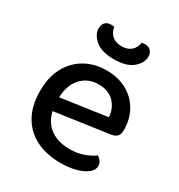

<svg xmlns="http://www.w3.org/2000/svg" viewBox="-166 -792 856 918"><g transform="rotate(30 262.5 -333.0)"><path d="M110 -177 106 -250 393 -291Q390 -339 359 -371Q328 -403 273 -403Q215 -403 177.5 -362.5Q140 -322 139 -246L140 -211Q148 -138 191.5 -101.5Q235 -65 307 -65Q349 -65 384 -78Q419 -91 439 -107Q451 -99 458.5 -88Q466 -77 466 -63Q466 -41 444 -23.5Q422 -6 385 4Q348 14 301 14Q224 14 166.5 -14.5Q109 -43 77 -99Q45 -155 45 -237Q45 -296 62.5 -341Q80 -386 111 -417Q142 -448 183.5 -464Q225 -480 273 -480Q336 -480 384 -454Q432 -428 459 -381Q486 -334 486 -274Q486 -249 474.5 -238Q463 -227 441 -224ZM275 -615Q307 -615 326.5 -631.5Q346 -648 351 -678Q355 -679 359.5 -679.5Q364 -680 368 -680Q389 -680 400.5 -668Q412 -656 412 -635Q412 -601 377.5 -572Q343 -543 275 -543Q206 -543 172 -572Q138 -601 138 -635Q138 -656 149.5 -668Q161 -680 182 -680Q187 -680 191.5 -679.5Q196 -679 199 -678Q204 -648 224 -631.5Q244 -615 275 -615Z"/></g></svg>

Font: Baloo Tamma 2 Medium
Style: Regular
Weight: 500
Designer: Divya Kowshik, Shuchita Grover and Ek Type
Foundry: Ek Type
Version: Version 1.700